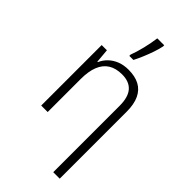

<svg xmlns="http://www.w3.org/2000/svg" viewBox="-316 -880 1194 1194"><g transform="rotate(45 281.0 -283.0)"><path d="M309 -542Q366 -542 405 -521.5Q444 -501 464.5 -458Q485 -415 485 -348V240H428V-344Q428 -420 396 -456.5Q364 -493 301 -493Q247 -493 211 -470.5Q175 -448 157 -403Q139 -358 139 -290V0H82V-532H128L136 -440H140Q153 -470 177 -493Q201 -516 234 -529Q267 -542 309 -542ZM251 -617Q258 -635 265 -658.5Q272 -682 278.5 -708Q285 -734 289.5 -759Q294 -784 297 -806H358V-796Q353 -770 341.5 -736Q330 -702 315.5 -667.5Q301 -633 287 -606H251Z"/></g></svg>

Font: Noto Sans Display Light
Style: Regular
Weight: 300
Designer: Monotype Design Team
Foundry: Monotype Imaging Inc.
Version: Version 2.003